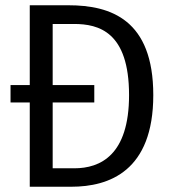

<svg xmlns="http://www.w3.org/2000/svg" viewBox="-20 -709 640 729"><path d="M240 -689H93V-386H20V-320H93V0H251C394 0 562 -59 562 -348C562 -634 401 -689 240 -689ZM262 -70H180V-320H338V-386H180V-618H261C355 -618 470 -588 470 -348C470 -120 361 -70 262 -70Z"/></svg>

Font: FiraMono Nerd Font
Style: Regular
Weight: 400
Designer: Carrois Corporate & Edenspiekermann AG
Foundry: Carrois Corporate GbR & Edenspiekermann AG
Version: Version 003.206;Nerd Fonts 3.3.0